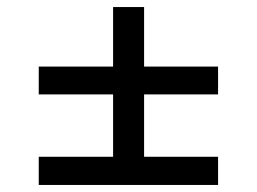

<svg xmlns="http://www.w3.org/2000/svg" viewBox="-20 -644 730 545"><path d="M389 -624H301V-455H90V-376H301V-199H90V-119H599V-199H389V-376H599V-455H389Z"/></svg>

Font: Malmofest
Style: Regular
Weight: 400
Designer: Jonny Pinhorn (Poppins), Kolossal
Version: Version 1.004;Glyphs 3.1.2 (3151)